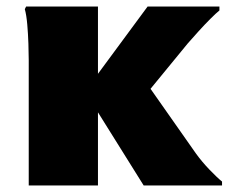

<svg xmlns="http://www.w3.org/2000/svg" viewBox="-20 -568 700 588"><path d="M68 0V-384Q68 -404 67 -434Q66 -464 63.5 -493Q61 -522 56 -540L60 -548H280V-342L432 -548H652V-536Q642 -528 624 -510Q606 -492 587.5 -471.5Q569 -451 555 -435L441 -296L580 -98Q598 -73 621.5 -48.5Q645 -24 660 -12V0H420L280 -224V0Z"/></svg>

Font: Kufam Black
Style: Regular
Weight: 900
Designer: Wael Morcos, Artur Schmal
Foundry: Original Type
Version: Version 1.301; ttfautohint (v1.8.3)